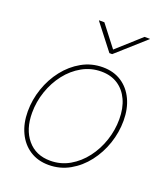

<svg xmlns="http://www.w3.org/2000/svg" viewBox="-139 -845 822 951"><g transform="rotate(20 272.0 -369.5)"><path d="M228 9.8Q170.9 9.8 128.9 -17.6Q86.9 -44.9 64 -93.5Q41 -142.1 41 -205.1Q41 -266.6 61.3 -325.7Q81.5 -384.8 118.7 -432.4Q155.8 -480 206.3 -508.5Q256.8 -537.1 316.9 -537.1Q374 -537.1 415.8 -509.8Q457.5 -482.4 480.2 -434.1Q502.9 -385.7 502.9 -322.8Q502.9 -261.2 482.9 -202.1Q462.9 -143.1 426 -95.2Q389.2 -47.4 338.6 -18.8Q288.1 9.8 228 9.8ZM228.5 -12.7Q283.7 -12.7 329.8 -39.3Q376 -65.9 409.9 -110.4Q443.8 -154.8 462.2 -210Q480.5 -265.1 480.5 -322.3Q480.5 -380.4 460.9 -423.3Q441.4 -466.3 404.8 -490.5Q368.2 -514.6 316.9 -514.6Q262.7 -514.6 216.3 -488.5Q169.9 -462.4 135.7 -418.5Q101.6 -374.5 82.5 -319.1Q63.5 -263.7 63.5 -205.6Q63.5 -118.7 107.7 -65.7Q151.9 -12.7 228.5 -12.7ZM246.6 -749 333.5 -636.7 458.5 -749H486.8L486.3 -747.1L336.9 -613.8H322.3L218.8 -747.1V-749Z"/></g></svg>

Font: Inter 24pt Thin
Style: Italic
Weight: 250
Italic angle: -9.3988°
Version: Version 4.001;git-66647c0bb